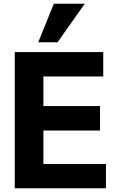

<svg xmlns="http://www.w3.org/2000/svg" viewBox="-20 -1002 640 1022"><path d="M58.5 -725H529.5V-595H211V-437.5H512.5V-307H211V-129H544V0H58.5ZM183.5 -777 266.5 -982H431L286.5 -777Z"/></svg>

Font: JuliaMono ExtraBold
Style: Regular
Weight: 800
Monospace: yes
Designer: cormullion
Foundry: corm
Version: Version 0.055; ttfautohint (v1.8.4)